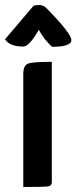

<svg xmlns="http://www.w3.org/2000/svg" viewBox="-60 -747 305 767"><path d="M74 -724Q84 -727 96 -727Q114 -727 127 -713Q225 -613 225 -587Q225 -560 148 -560Q115 -590 95 -628Q57 -561 33 -561Q-21 -561 -40 -590ZM147 -20Q147 -5 132.5 -2.5Q118 0 33 0V-451Q33 -486 52.5 -493Q72 -500 147 -500Z"/></svg>

Font: Yanone Kaffeesatz Bold
Style: Regular
Weight: 700
Designer: Yanone (Cyrillic: Daniel Pouzeot)
Foundry: Yanone
Version: Version 1.003;PS 001.003;hotconv 1.0.88;makeotf.lib2.5.64775